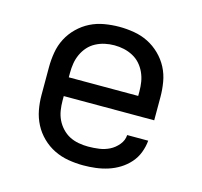

<svg xmlns="http://www.w3.org/2000/svg" viewBox="-85 -631 770 732"><g transform="rotate(15 300.0 -265.0)"><path d="M302 8Q273 8 243.5 3Q214 -2 187.5 -15Q161 -28 139.5 -49Q118 -70 104.5 -96Q91 -122 85.5 -151Q80 -180 80 -210V-320Q80 -349 85 -378.5Q90 -408 103.5 -434Q117 -460 138.5 -481Q160 -502 186 -515Q212 -528 241.5 -533Q271 -538 300 -538Q329 -538 358.5 -533Q388 -528 414 -515Q440 -502 461.5 -481Q483 -460 496.5 -434Q510 -408 515 -378.5Q520 -349 520 -320V-228H163V-210Q163 -191 166 -172Q169 -153 177 -136Q185 -119 198.5 -104.5Q212 -90 228.5 -81.5Q245 -73 264 -69.5Q283 -66 302 -66Q324 -66 345.5 -69Q367 -72 386 -81.5Q405 -91 419.5 -108.5Q434 -126 435 -147H518Q516 -123 507 -99.5Q498 -76 481.5 -57.5Q465 -39 444 -26Q423 -13 399.5 -5.5Q376 2 351.5 5Q327 8 302 8ZM437 -302V-320Q437 -339 434 -357.5Q431 -376 423 -393.5Q415 -411 402.5 -425Q390 -439 373 -448Q356 -457 337.5 -461Q319 -465 300 -465Q281 -465 262.5 -461Q244 -457 227 -448Q210 -439 197.5 -425Q185 -411 177 -393.5Q169 -376 166 -357.5Q163 -339 163 -320V-302Z"/></g></svg>

Font: Iosevka Mono
Style: Regular
Weight: 400
Designer: Belleve Invis
Foundry: Belleve Invis
Version: Version 11.1.1